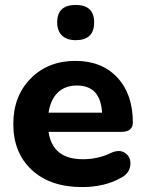

<svg xmlns="http://www.w3.org/2000/svg" viewBox="-20 -748 589 779"><path d="M287 -585Q251 -585 231.5 -604Q212 -623 212 -657Q212 -728 287 -728Q362 -728 362 -657Q362 -585 287 -585ZM313 11Q184 11 109 -58.5Q34 -128 34 -245Q34 -358 104.5 -429.5Q175 -501 286 -501Q393 -501 456 -433.5Q519 -366 519 -251Q519 -213 472 -213H177Q193 -102 316 -102Q378 -102 429 -127Q466 -144 489.5 -126Q513 -108 508.5 -76Q504 -44 472 -27Q405 11 313 11ZM292 -401Q244 -401 214.5 -372.5Q185 -344 177 -291H394Q388 -401 292 -401Z"/></svg>

Font: Nunito ExtraBold
Style: Regular
Weight: 800
Designer: Vernon Adams
Foundry: Vernon Adams
Version: Version 3.602